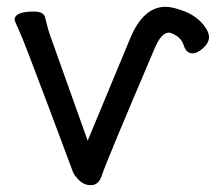

<svg xmlns="http://www.w3.org/2000/svg" viewBox="-20 -521 635 565"><path d="M207 3Q198 -6 194.5 -15.5Q191 -25 120 -214.5Q49 -404 36 -431.5Q23 -459 23 -463Q23 -487 80 -487Q109 -487 113 -469Q123 -427 131 -407L238 -107L361 -403Q400 -501 467 -501Q488 -501 522 -488Q556 -475 578 -449Q595 -428 595 -412Q595 -392 571 -374Q558 -364 547 -364Q528 -364 520.5 -388Q513 -412 485 -423Q481 -425 477 -425Q454 -425 434 -376Q291 -41 279 -3Q270 24 247 24Q224 24 207 3Z"/></svg>

Font: LXGW WenKai TC
Style: Bold
Weight: 700
Designer: LXGW / Fontworks Inc.
Foundry: LXGW / Fontworks Inc.
Version: Version 1.330;April 28, 2024